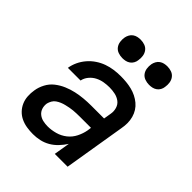

<svg xmlns="http://www.w3.org/2000/svg" viewBox="-208 -879 1016 1016"><g transform="rotate(45 300.0 -370.5)"><path d="M206 8Q183 8 160 4.5Q137 1 116.5 -8.5Q96 -18 80.5 -34Q65 -50 56 -70.5Q47 -91 45.5 -114.5Q44 -138 48 -161Q52 -188 66 -214.5Q80 -241 103 -259Q126 -277 153 -288.5Q180 -300 207.5 -306Q235 -312 262.5 -314.5Q290 -317 318 -317H414L421 -359Q425 -380 419 -400.5Q413 -421 397 -433Q381 -445 360.5 -449.5Q340 -454 318 -454Q298 -454 277 -450.5Q256 -447 236.5 -437Q217 -427 202.5 -409.5Q188 -392 184 -371H89Q93 -396 104 -419.5Q115 -443 132.5 -463.5Q150 -484 172.5 -499Q195 -514 219 -522.5Q243 -531 268 -534.5Q293 -538 318 -538Q339 -538 360 -536Q381 -534 401 -529Q421 -524 439 -515Q457 -506 472 -493.5Q487 -481 497.5 -464.5Q508 -448 513.5 -428Q519 -408 519 -387Q519 -366 515 -345L458 0H362L377 -90Q363 -68 344.5 -48.5Q326 -29 303.5 -16Q281 -3 256 2.5Q231 8 206 8ZM233 -76Q260 -76 289 -84Q318 -92 341.5 -110.5Q365 -129 378.5 -156Q392 -183 397 -211L400 -233H318Q305 -233 292.5 -232.5Q280 -232 268 -231Q256 -230 243.5 -227.5Q231 -225 218.5 -222Q206 -219 194 -214Q182 -209 171 -201.5Q160 -194 153.5 -182.5Q147 -171 144 -159Q141 -140 146.5 -123Q152 -106 165.5 -95Q179 -84 196.5 -80Q214 -76 233 -76ZM456 -611Q440 -611 424.5 -616.5Q409 -622 399.5 -634.5Q390 -647 387.5 -663.5Q385 -680 388 -697Q390 -708 396 -719Q402 -730 412 -737Q422 -744 433.5 -746.5Q445 -749 456 -749Q473 -749 488 -743.5Q503 -738 512.5 -725.5Q522 -713 524.5 -696.5Q527 -680 524 -663Q523 -652 517 -641Q511 -630 501 -623Q491 -616 479.5 -613.5Q468 -611 456 -611ZM256 -611Q240 -611 224.5 -616.5Q209 -622 199.5 -634.5Q190 -647 187.5 -663.5Q185 -680 188 -697Q190 -708 196 -719Q202 -730 212 -737Q222 -744 233.5 -746.5Q245 -749 256 -749Q273 -749 288 -743.5Q303 -738 312.5 -725.5Q322 -713 324.5 -696.5Q327 -680 324 -663Q323 -652 317 -641Q311 -630 301 -623Q291 -616 279.5 -613.5Q268 -611 256 -611Z"/></g></svg>

Font: Iosevka Curly MdExObl
Style: Regular
Weight: 500
Width: 7
Italic angle: -9°
Monospace: yes
Designer: Belleve Invis
Foundry: Belleve Invis
Version: Version 11.1.0; ttfautohint (v1.8.3)